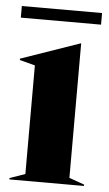

<svg xmlns="http://www.w3.org/2000/svg" viewBox="-49 -675 403 708"><g transform="rotate(5 152.5 -320.5)"><path d="M13 -5 70 -25V-427L13 -442V-447L232 -523H233V-25L289 -5V0H13ZM3 -641H300V-598H3Z"/></g></svg>

Font: Nyght Serif Bold
Style: Regular
Weight: 700
Designer: Maksym Kobuzan
Version: Version 0.410